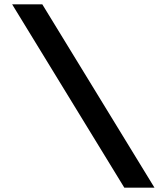

<svg xmlns="http://www.w3.org/2000/svg" viewBox="-20 -760 745 885"><path d="M36 -740H175L692 105H553Z"/></svg>

Font: BioRhyme Expanded ExtraBold
Style: Regular
Weight: 800
Width: 7
Designer: Aoife Mooney
Foundry: Aoife Mooney Type
Version: Version 1.000